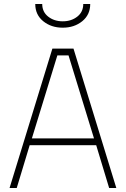

<svg xmlns="http://www.w3.org/2000/svg" viewBox="-20 -944 632 964"><path d="M28 0 243 -700H349L564 0H528L463 -215H129L64 0ZM268 -666 140 -249H452L324 -666ZM157 -924H192Q192 -884 222 -860.5Q252 -837 295 -837Q338 -837 368 -860.5Q398 -884 398 -924H433Q433 -870 393 -837.5Q353 -805 295 -805Q237 -805 197 -837.5Q157 -870 157 -924Z"/></svg>

Font: Titillium Web ExtraLight
Style: Regular
Weight: 275
Version: Version 1.002;PS 57.000;hotconv 1.0.70;makeotf.lib2.5.55311